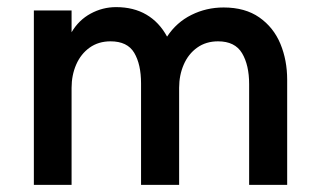

<svg xmlns="http://www.w3.org/2000/svg" viewBox="-20 -517 884 537"><path d="M74.7 -487.8H180.2V-426.8Q200.2 -460.9 233.6 -479Q267.1 -497.1 304.7 -497.1Q353.5 -497.1 389.4 -476.1Q425.3 -455.1 447.3 -414.6Q473.6 -454.6 515.4 -475.3Q557.1 -496.1 605.5 -496.1Q665.5 -496.1 705.3 -468.3Q745.1 -440.4 764.2 -394.5Q783.2 -348.6 783.2 -293.9V0H676.8V-281.7Q676.8 -335 657 -368.2Q637.2 -401.4 589.8 -401.4Q556.2 -401.4 531.5 -383.8Q506.8 -366.2 493.9 -336.4Q481 -306.6 481 -271.5V0H374.5V-283.7Q374.5 -336.9 355.5 -369.1Q336.4 -401.4 289.1 -401.4Q255.4 -401.4 230.7 -383.8Q206.1 -366.2 193.1 -336.4Q180.2 -306.6 180.2 -271.5V0H74.7Z"/></svg>

Font: Acari Sans SemiBold
Style: Regular
Weight: 600
Designer: Alfredo Marco Pradil and Stefan Peev
Foundry: Hanken Design Co.
Version: Version 1.045;January 11, 2019;FontCreator 11.5.0.2425 64-bi